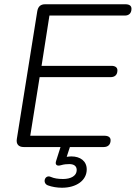

<svg xmlns="http://www.w3.org/2000/svg" viewBox="-20 -690 637 901"><path d="M91 0H264L244 63C240 75 241 79 245 84C250 88 257 88 267 85C280 81 294 80 305 80C328 80 340 90 340 108C340 135 313 150 276 150C252 150 234 147 218 140C190 128 177 170 205 180C224 187 248 191 271 191C338 191 387 157 387 105C387 66 357 44 315 44C308 44 301 45 293 46L308 0H467C485 0 499 -10 499 -32C499 -46 488 -53 470 -53H122L166 -328H499C517 -328 531 -337 531 -360C531 -374 520 -381 503 -381H175L212 -617H566C583 -617 597 -626 597 -649C597 -663 587 -670 568 -670H192C171 -670 159 -660 155 -638L59 -38C55 -14 67 0 91 0Z"/></svg>

Font: SN Pro Light
Style: Italic
Weight: 300
Italic angle: -8.99998°
Designer: Tobias Whetton
Foundry: Supernotes
Version: Version 1.001;Glyphs 3.2 (3249)